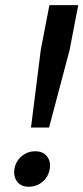

<svg xmlns="http://www.w3.org/2000/svg" viewBox="-20 -720 325 749"><path d="M100.9 -222.4 139 -524.9 172.7 -700H285.2L251.5 -524.9L171.4 -222.4ZM91.8 8.5Q62.2 8.5 46.8 -11.7Q31.4 -31.9 36.5 -61.9Q41.6 -91.2 64.3 -110.6Q87 -129.9 118 -129.9Q147.6 -129.9 163.4 -109.9Q179.2 -89.8 174 -61.2Q168.9 -30.2 145.9 -10.8Q122.8 8.5 91.8 8.5Z"/></svg>

Font: REM Medium
Style: Italic
Weight: 500
Italic angle: -11°
Designer: Octavio Pardo
Foundry: Ashler Design
Version: Version 1.005;gftools[0.9.28]